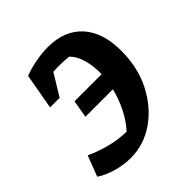

<svg xmlns="http://www.w3.org/2000/svg" viewBox="-150 -598 711 711"><g transform="rotate(-45 205.5 -243.0)"><path d="M123 -216 135 -285H277Q278 -326 268.5 -360.5Q259 -395 238 -416Q219 -418 199 -418.5Q179 -419 157 -418L105 -333H55L80 -473Q108 -484 142 -490.5Q176 -497 207 -497Q294 -497 342 -444Q390 -391 390 -295Q390 -207 354.5 -138Q319 -69 261 -29Q203 11 134 11Q98 11 61 0.5Q24 -10 -3 -28L28 -109Q67 -91 108 -80.5Q149 -70 192 -69Q219 -99 238 -137Q257 -175 267 -216Z"/></g></svg>

Font: Piazzolla SemiBold
Style: Italic
Weight: 600
Italic angle: -11.3°
Designer: Juan Pablo del Peral
Foundry: Huerta Tipografica
Version: Version 1.330